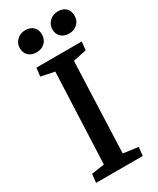

<svg xmlns="http://www.w3.org/2000/svg" viewBox="-227 -972 851 1037"><g transform="rotate(-30 198.0 -453.0)"><path d="M125 -905.8Q156.7 -905.8 174.8 -888.2Q192.9 -870.6 192.9 -840.8Q192.9 -810.5 172.6 -790.8Q152.3 -771 120.1 -771Q88.9 -771 70.3 -788.8Q51.8 -806.6 51.8 -835.9Q51.8 -865.2 73 -885.5Q94.2 -905.8 125 -905.8ZM396 -840.8Q396 -810.5 375.7 -790.8Q355.5 -771 324.2 -771Q292 -771 273.4 -788.8Q254.9 -806.6 254.9 -835.9Q254.9 -865.2 276.4 -885.5Q297.9 -905.8 329.1 -905.8Q360.4 -905.8 378.2 -888.2Q396 -870.6 396 -840.8ZM154.8 -630.9 70.8 -647.9 77.1 -700.2H359.9L354 -647.9L271 -630.9L249 -65.9L341.8 -53.2L335.9 0H44.9L50.8 -53.2L130.9 -64.9Z"/></g></svg>

Font: Literata Book SemiBold
Style: Italic
Weight: 600
Italic angle: -3°
Designer: Latin by Veronika Burian and Jose Scaglione. Greek by Irene Vlachou. Cyrillic by Vera Evstafieva
Foundry: TypeTogether
Version: Version 1.003;PS 001.003;hotconv 1.0.88;makeotf.lib2.5.64775